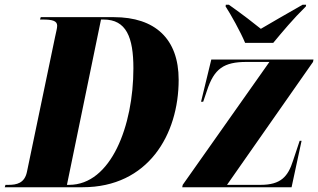

<svg xmlns="http://www.w3.org/2000/svg" viewBox="-62 -786 1336 806"><path d="M967 -606H1085C1125 -654 1167 -705 1222 -759L1223 -766H1208C1135 -725 1073 -688 1033 -665C1002 -690 961 -722 899 -766H886L885 -759C906 -727 948 -652 967 -606ZM-42 0H285C560 0 688 -221 688 -451C688 -623 589 -714 416 -714H109L106 -704H117C157 -704 178 -699 178 -678C178 -667 173 -650 169 -630L51 -64C41 -17 8 -10 -26 -10H-39ZM228 -10H219L362 -704H373C468 -704 498 -630 498 -499C498 -258 404 -10 228 -10ZM703 0H1162L1204 -195H1196L1168 -111C1147 -45 1117 -10 1032 -10H891L1252 -526L1254 -536H825L782 -359H791L807 -406C837 -498 878 -526 973 -526H1069L705 -10Z"/></svg>

Font: Noto Serif Display Condensed Black
Style: Italic
Weight: 900
Width: 3
Italic angle: -12°
Designer: Monotype Design Team
Foundry: Monotype Imaging Inc.
Version: Version 2.009